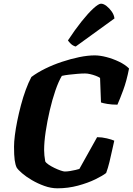

<svg xmlns="http://www.w3.org/2000/svg" viewBox="-20 -1020 719 1040"><path d="M291 0Q256 0 220 -13Q184 -26 152.5 -44.5Q121 -63 99 -82Q77 -101 70 -113Q63 -128 59.5 -153Q56 -178 56 -226Q56 -251 60.5 -287Q65 -323 73.5 -365Q82 -407 93.5 -450.5Q105 -494 119.5 -533.5Q134 -573 150 -603Q182 -627 224.5 -648Q267 -669 315 -685Q363 -701 409 -710.5Q455 -720 493 -720Q521 -720 556 -711Q591 -702 624.5 -686Q658 -670 679 -649Q666 -582 647.5 -532Q629 -482 616 -453Q586 -453 562 -457Q538 -461 527 -465L522 -598Q513 -604 498.5 -609.5Q484 -615 468.5 -618.5Q453 -622 441 -622Q422 -622 399 -620Q376 -618 354 -615.5Q332 -613 315 -609Q297 -579 280 -529.5Q263 -480 249.5 -422Q236 -364 227.5 -307.5Q219 -251 219 -207Q219 -194 220.5 -178Q222 -162 225 -146Q229 -138 243 -128.5Q257 -119 274.5 -110.5Q292 -102 308 -96.5Q324 -91 331 -91Q343 -91 359 -93.5Q375 -96 389.5 -99.5Q404 -103 410 -105L506 -277Q532 -277 559 -270.5Q586 -264 599 -258Q594 -237 587.5 -206.5Q581 -176 573 -143Q565 -110 555 -83Q536 -68 496 -48.5Q456 -29 402.5 -14.5Q349 0 291 0ZM390 -768Q375 -772 364 -782.5Q353 -793 348 -801Q386 -859 422 -904Q458 -949 486 -974.5Q514 -1000 527 -1000Q541 -1000 557 -987.5Q573 -975 585.5 -957Q598 -939 600 -920Z"/></svg>

Font: Texturina Medium 12pt Black
Style: Italic
Weight: 900
Italic angle: -11°
Version: Version 1.002